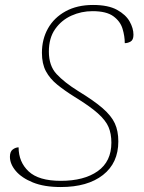

<svg xmlns="http://www.w3.org/2000/svg" viewBox="-20 -744 580 774"><path d="M225 10Q158 10 112.5 -8.5Q67 -27 43.5 -55Q20 -83 20 -112Q20 -133 31.5 -141.5Q43 -150 55 -150Q55 -91 95.5 -53Q136 -15 225 -15Q319 -15 374 -54Q429 -93 429 -169Q429 -205 417.5 -232Q406 -259 374 -287.5Q342 -316 280 -354Q240 -379 210.5 -403Q181 -427 165 -457Q149 -487 149 -531Q149 -586 173.5 -629.5Q198 -673 244.5 -698.5Q291 -724 355 -724Q416 -724 451.5 -704.5Q487 -685 502.5 -657.5Q518 -630 518 -604Q518 -583 506.5 -576.5Q495 -570 483 -570Q483 -598 474 -628Q465 -658 437 -678.5Q409 -699 353 -699Q308 -699 268 -681Q228 -663 202.5 -627Q177 -591 177 -536Q177 -479 208 -445.5Q239 -412 295 -377Q359 -338 394 -307.5Q429 -277 443 -246.5Q457 -216 457 -174Q457 -87 395 -38.5Q333 10 225 10Z"/></svg>

Font: Noto Serif Thin
Style: Italic
Weight: 100
Italic angle: -12°
Designer: Monotype Design Team
Foundry: Monotype Imaging Inc.
Version: Version 2.014; ttfautohint (v1.8.4.7-5d5b)